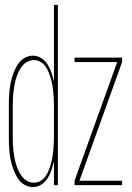

<svg xmlns="http://www.w3.org/2000/svg" viewBox="-20 -755 540 783"><path d="M114 8Q99 8 84.5 1Q70 -6 59.5 -18.5Q49 -31 42.5 -45.5Q36 -60 31 -75Q26 -90 23 -105.5Q20 -121 18.5 -136.5Q17 -152 16.5 -168Q16 -184 16 -200V-320Q16 -336 16.5 -352Q17 -368 18.5 -383.5Q20 -399 23 -414.5Q26 -430 31 -445Q36 -460 42.5 -474.5Q49 -489 59.5 -501.5Q70 -514 84.5 -521Q99 -528 114 -528Q133 -528 149 -517.5Q165 -507 174.5 -491.5Q184 -476 190 -458Q196 -440 200 -422V-735H216V0H200V-98Q196 -80 190 -62Q184 -44 174.5 -28.5Q165 -13 149 -2.5Q133 8 114 8ZM118 -10Q118 -10 118 -10Q118 -10 118 -10Q133 -10 145 -17Q157 -24 165.5 -36Q174 -48 179 -61Q184 -74 188 -88Q192 -102 194 -115.5Q196 -129 197.5 -143.5Q199 -158 199.5 -172Q200 -186 200 -200V-320Q200 -334 199.5 -348Q199 -362 197.5 -376.5Q196 -391 194 -405Q192 -419 188 -432.5Q184 -446 179 -459Q174 -472 165.5 -484Q157 -496 144.5 -503Q132 -510 118 -510Q104 -510 91 -503Q78 -496 69.5 -484.5Q61 -473 55 -460Q49 -447 45 -433.5Q41 -420 38.5 -405.5Q36 -391 34.5 -377Q33 -363 32.5 -348.5Q32 -334 32 -320V-200Q32 -186 32.5 -171.5Q33 -157 34.5 -143Q36 -129 38.5 -114.5Q41 -100 45 -86.5Q49 -73 55 -60Q61 -47 69.5 -35.5Q78 -24 91 -17Q104 -10 118 -10ZM284 0V-18L458 -502H284V-520H478V-502L304 -18H478V0Z"/></svg>

Font: Zed Mono Thin
Style: Regular
Weight: 100
Monospace: yes
Designer: Belleve Invis
Foundry: Belleve Invis
Version: Version 1.0.0; ttfautohint (v1.8.4)